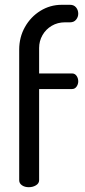

<svg xmlns="http://www.w3.org/2000/svg" viewBox="-20 -780 355 800"><path d="M100 0Q83 0 71.5 -8Q60 -16 60 -29V-573Q60 -625 84 -667.5Q108 -710 148.5 -735Q189 -760 237 -760H272Q288 -760 297 -749Q306 -738 306 -723Q306 -709 297 -698Q288 -687 272 -687H251Q220 -687 195.5 -672.5Q171 -658 157 -633.5Q143 -609 143 -580V-474H280Q292 -474 299 -464Q306 -454 306 -441Q306 -429 299 -419Q292 -409 280 -409H143V-29Q143 -16 130 -8Q117 0 100 0Z"/></svg>

Font: Dosis ExtraLight Medium
Style: Regular
Weight: 500
Version: Version 3.001; ttfautohint (v1.8.2)